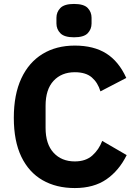

<svg xmlns="http://www.w3.org/2000/svg" viewBox="-20 -941 691 973"><path d="M359 12Q265 12 195.5 -28Q126 -68 88 -147Q50 -226 50 -344Q50 -462 88 -543.5Q126 -625 195.5 -667.5Q265 -710 359 -710Q455 -710 518.5 -670Q582 -630 620 -546L489 -478Q476 -522 445.5 -548.5Q415 -575 359 -575Q292 -575 251.5 -531.5Q211 -488 211 -405V-293Q211 -211 251.5 -167Q292 -123 359 -123Q415 -123 448.5 -153.5Q482 -184 498 -227L622 -155Q583 -76 519 -32Q455 12 359 12ZM355 -752Q306 -752 286 -772.5Q266 -793 266 -822V-851Q266 -880 286 -900.5Q306 -921 355 -921Q405 -921 424.5 -900.5Q444 -880 444 -851V-822Q444 -793 424.5 -772.5Q405 -752 355 -752Z"/></svg>

Font: IBM Plex Sans
Style: Bold
Weight: 700
Designer: Mike Abbink, Paul van der Laan, Pieter van Rosmalen
Foundry: Bold Monday
Version: Version 3.201